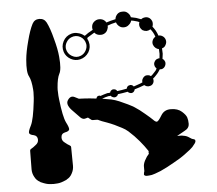

<svg xmlns="http://www.w3.org/2000/svg" viewBox="-51 -777 943 834"><g transform="rotate(-5 420.0 -360.0)"><path d="M233.4 -161.1Q233.4 -161.1 233.4 -161.1Q236.3 -159.2 238.3 -157.2Q239.3 -154.3 239.3 -152.3Q239.3 -125 240.2 -71.3Q240.2 -53.7 231.4 -38.1Q223.6 -22.5 208 -14.6Q207 -13.7 206.1 -12.7Q204.1 -11.7 203.1 -11.7Q181.6 -2 167 -1Q152.3 0 149.4 0Q147.5 0 132.8 -1Q118.2 -2 96.7 -11.7Q95.7 -11.7 93.8 -12.7Q92.8 -13.7 91.8 -14.6Q76.2 -22.5 68.4 -38.1Q59.6 -53.7 59.6 -71.3Q60.5 -97.7 60.5 -152.3Q60.5 -154.3 61.5 -157.2Q63.5 -159.2 66.4 -161.1Q74.2 -165 85.9 -174.8Q98.6 -183.6 98.6 -197.3Q98.6 -214.8 82 -218.8Q65.4 -221.7 62.5 -229.5Q60.5 -237.3 73.2 -261.7Q85.9 -287.1 94.7 -365.2Q96.7 -380.9 96.7 -393.6Q97.7 -406.2 96.7 -416Q93.8 -456.1 84 -474.6Q73.2 -493.2 78.1 -547.9Q81.1 -582 93.8 -628.9Q105.5 -674.8 119.1 -701.2Q128.9 -719.7 149.4 -719.7Q170.9 -719.7 180.7 -701.2Q194.3 -674.8 206.1 -627.9Q218.8 -582 221.7 -547.9Q226.6 -493.2 215.8 -474.6Q206.1 -456.1 203.1 -416Q202.1 -406.2 203.1 -393.6Q203.1 -380.9 205.1 -365.2Q213.9 -287.1 226.6 -261.7Q239.3 -237.3 237.3 -229.5Q234.4 -221.7 217.8 -218.8Q201.2 -214.8 201.2 -197.3Q201.2 -183.6 213.9 -174.8Q225.6 -165 233.4 -161.1ZM777.3 -138.7Q777.3 -138.7 777.3 -138.7Q779.3 -137.7 779.3 -132.8Q779.3 -131.8 779.3 -130.9Q779.3 -125 763.7 -107.4Q756.8 -99.6 731.4 -81.1Q707 -62.5 675.8 -45.9Q645.5 -28.3 617.2 -15.6Q587.9 -3.9 578.1 -2Q564.5 0 556.6 0Q551.8 0 549.8 -1Q543.9 -3.9 543.9 -5.9Q543.9 -8.8 544.9 -14.6Q546.9 -19.5 546.9 -22.5Q546.9 -25.4 546.9 -38.1Q545.9 -50.8 553.7 -66.4Q558.6 -75.2 563.5 -83Q569.3 -89.8 573.2 -94.7Q572.3 -97.7 572.3 -100.6Q573.2 -103.5 573.2 -106.4Q572.3 -108.4 556.6 -129.9Q540 -152.3 517.6 -175.8Q505.9 -187.5 493.2 -199.2Q480.5 -210 468.8 -215.8Q434.6 -234.4 405.3 -245.1Q377 -254.9 370.1 -258.8Q364.3 -262.7 352.5 -261.7Q340.8 -260.7 336.9 -263.7Q333 -266.6 328.1 -270.5Q323.2 -274.4 323.2 -274.4Q323.2 -274.4 312.5 -271.5Q301.8 -267.6 291 -277.3Q280.3 -288.1 255.9 -313.5Q231.4 -339.8 243.2 -357.4Q255.9 -377 273.4 -368.2Q291 -359.4 291 -359.4Q291 -359.4 313.5 -358.4Q335.9 -357.4 367.2 -353.5Q367.2 -353.5 367.2 -354.5Q367.2 -354.5 367.2 -354.5Q368.2 -357.4 370.1 -360.4Q372.1 -363.3 376 -364.3Q378.9 -365.2 380.9 -365.2Q383.8 -364.3 385.7 -363.3Q392.6 -366.2 400.4 -368.2Q408.2 -371.1 417 -373Q418.9 -373 421.9 -373Q424.8 -374 428.7 -374Q429.7 -378.9 432.6 -381.8Q435.5 -384.8 440.4 -386.7Q446.3 -387.7 452.1 -385.7Q457 -383.8 460 -377.9Q469.7 -379.9 480.5 -380.9Q490.2 -382.8 502 -384.8Q502.9 -389.6 505.9 -393.6Q508.8 -397.5 514.6 -398.4Q519.5 -400.4 524.4 -398.4Q530.3 -396.5 533.2 -391.6Q543 -394.5 552.7 -398.4Q562.5 -401.4 572.3 -406.2Q570.3 -415 576.2 -423.8Q581.1 -431.6 589.8 -434.6Q595.7 -435.5 601.6 -434.6Q607.4 -433.6 611.3 -429.7Q618.2 -434.6 623 -440.4Q628.9 -446.3 633.8 -452.1Q634.8 -454.1 636.7 -457Q637.7 -459 638.7 -460.9Q636.7 -462.9 633.8 -466.8Q631.8 -469.7 630.9 -473.6Q627.9 -483.4 633.8 -492.2Q638.7 -501 648.4 -502.9Q649.4 -503.9 651.4 -503.9Q653.3 -503.9 655.3 -503.9Q656.2 -513.7 657.2 -523.4Q657.2 -533.2 656.2 -543.9Q648.4 -544.9 641.6 -550.8Q634.8 -556.6 631.8 -565.4Q628.9 -575.2 632.8 -584Q636.7 -593.8 645.5 -598.6Q642.6 -608.4 637.7 -617.2Q632.8 -626 627 -632.8Q620.1 -627.9 610.4 -627Q601.6 -627 592.8 -631.8Q584 -638.7 581.1 -648.4Q578.1 -658.2 582 -668Q574.2 -671.9 565.4 -673.8Q555.7 -676.8 546.9 -677.7Q543.9 -667 535.2 -660.2Q527.3 -652.3 515.6 -651.4Q502.9 -650.4 494.1 -657.2Q484.4 -664.1 480.5 -675.8Q470.7 -672.9 460.9 -670.9Q452.1 -668 443.4 -665Q444.3 -656.2 440.4 -648.4Q437.5 -639.6 429.7 -633.8Q418.9 -626 405.3 -627.9Q391.6 -628.9 382.8 -639.6Q373 -633.8 365.2 -628.9Q357.4 -624 352.5 -621.1Q350.6 -619.1 350.6 -617.2Q349.6 -615.2 350.6 -614.3Q352.5 -611.3 353.5 -608.4Q354.5 -605.5 355.5 -602.5Q362.3 -578.1 349.6 -556.6Q335.9 -535.2 311.5 -529.3Q290 -524.4 270.5 -535.2Q250 -546.9 243.2 -567.4Q235.4 -591.8 247.1 -614.3Q258.8 -636.7 283.2 -643.6Q297.9 -647.5 311.5 -643.6Q326.2 -640.6 336.9 -631.8Q337.9 -629.9 339.8 -629.9Q341.8 -629.9 342.8 -630.9Q348.6 -634.8 356.4 -640.6Q365.2 -645.5 377 -652.3Q374 -662.1 377 -672.9Q379.9 -682.6 389.6 -689.5Q400.4 -697.3 415 -695.3Q428.7 -693.4 437.5 -681.6Q437.5 -680.7 438.5 -680.7Q438.5 -679.7 438.5 -678.7Q448.2 -681.6 458 -684.6Q467.8 -686.5 478.5 -689.5Q478.5 -689.5 478.5 -689.5Q479.5 -689.5 479.5 -689.5Q480.5 -701.2 489.3 -710.9Q498 -719.7 510.7 -719.7Q511.7 -719.7 512.7 -719.7Q525.4 -720.7 534.2 -712.9Q544.9 -704.1 546.9 -692.4Q558.6 -690.4 569.3 -687.5Q580.1 -683.6 590.8 -679.7Q597.7 -685.5 608.4 -686.5Q618.2 -687.5 627 -681.6Q635.7 -674.8 638.7 -664.1Q640.6 -653.3 636.7 -643.6Q643.6 -634.8 649.4 -625Q655.3 -614.3 659.2 -602.5Q668.9 -603.5 677.7 -597.7Q686.5 -591.8 689.5 -581.1Q692.4 -570.3 686.5 -559.6Q681.6 -548.8 669.9 -545.9Q670.9 -533.2 670.9 -522.5Q669.9 -510.7 668 -500Q671.9 -498 674.8 -494.1Q676.8 -491.2 678.7 -486.3Q680.7 -476.6 675.8 -467.8Q670.9 -459 661.1 -456.1Q659.2 -456.1 656.2 -456.1Q654.3 -455.1 652.3 -456.1Q650.4 -453.1 648.4 -450.2Q646.5 -447.3 644.5 -444.3Q639.6 -437.5 632.8 -430.7Q627 -423.8 620.1 -418.9Q620.1 -418 620.1 -418Q620.1 -418 620.1 -417Q623 -407.2 618.2 -398.4Q613.3 -389.6 603.5 -387.7Q596.7 -385.7 589.8 -387.7Q584 -389.6 579.1 -393.6Q568.4 -389.6 557.6 -385.7Q546.9 -381.8 536.1 -378.9Q535.2 -374 532.2 -370.1Q529.3 -366.2 523.4 -364.3Q518.6 -363.3 513.7 -365.2Q507.8 -367.2 504.9 -371.1Q493.2 -369.1 482.4 -367.2Q471.7 -365.2 461.9 -364.3Q460.9 -360.4 458 -357.4Q454.1 -353.5 450.2 -352.5Q444.3 -350.6 438.5 -353.5Q432.6 -355.5 429.7 -360.4Q426.8 -360.4 424.8 -359.4Q421.9 -359.4 419.9 -359.4Q412.1 -357.4 405.3 -355.5Q398.4 -353.5 391.6 -350.6Q412.1 -347.7 431.6 -343.8Q451.2 -338.9 464.8 -333Q505.9 -315.4 528.3 -301.8Q549.8 -288.1 572.3 -268.6Q594.7 -250 604.5 -240.2Q613.3 -230.5 620.1 -230.5Q627 -231.4 641.6 -255.9Q656.2 -280.3 685.5 -279.3Q714.8 -279.3 732.4 -263.7Q749 -249 752.9 -237.3Q756.8 -225.6 756.8 -210Q756.8 -195.3 746.1 -186.5Q739.3 -181.6 726.6 -174.8Q713.9 -167 702.1 -161.1Q707 -161.1 711.9 -161.1Q716.8 -161.1 721.7 -161.1Q738.3 -159.2 749 -153.3Q759.8 -146.5 762.7 -144.5Q764.6 -142.6 770.5 -141.6Q775.4 -139.6 777.3 -138.7ZM316.4 -544.9Q330.1 -550.8 337.9 -564.5Q345.7 -578.1 343.8 -592.8Q339.8 -615.2 321.3 -626Q301.8 -636.7 281.2 -627.9Q267.6 -622.1 259.8 -608.4Q252 -595.7 253.9 -580.1Q257.8 -558.6 276.4 -547.9Q295.9 -536.1 316.4 -544.9Z"/></g></svg>

Font: No Time for a New Roman
Style: XXL
Weight: 400
Monospace: yes
Designer: Arthur Shnapir
Foundry: Arthur Shnapir
Version: Version_01